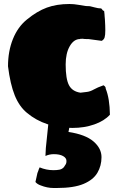

<svg xmlns="http://www.w3.org/2000/svg" viewBox="-20 -611 584 959"><path d="M497 -185Q508 -178 508 -170V-168Q528 -119 529 -38Q501 -7 451 10.5Q401 28 342 28Q205 28 115 -47Q76 -79 53.5 -135Q31 -191 20 -280Q20 -355 44.5 -416Q69 -477 115 -514Q165 -555 214 -573Q263 -591 327 -591Q340 -591 349 -590Q358 -589 371 -587Q384 -585 408 -581Q412 -581 417 -580.5Q422 -580 429 -580L453 -574Q471 -569 484 -569Q487 -569 488 -566Q490 -565 490.5 -563.5Q491 -562 492 -561Q495 -557 498 -557H500L502 -540Q502 -537 502.5 -531Q503 -525 504 -514Q505 -496 505.5 -483.5Q506 -471 506 -460Q506 -435 502.5 -424Q499 -413 488 -407L421 -416H410Q401 -416 399 -416.5Q397 -417 394.5 -417.5Q392 -418 381 -417L380 -416Q349 -416 328.5 -380.5Q308 -345 308 -289Q308 -217 324.5 -185.5Q341 -154 382 -148L415 -152Q431 -154 448.5 -164Q466 -174 497 -185ZM264 328H247Q216 328 183 315Q166 309 157 298L167 253Q169 248 171 243Q173 238 174 234Q177 226 178 225Q211 239 247 239Q264 239 277 236.5Q290 234 299 224Q306 214 309 208.5Q312 203 312 193Q312 178 295 168.5Q278 159 249 159Q227 159 207 168L209 128L223 -8L228 -18H335L322 48Q407 61 447 95.5Q487 130 487 174Q487 217 466.5 252Q446 287 397.5 307.5Q349 328 264 328Z"/></svg>

Font: Sigmar
Style: Regular
Weight: 400
Designer: Vernon Adams
Foundry: Vernon Adams
Version: Version 1.000; ttfautohint (v1.8.4.7-5d5b);gftools[0.9.24]